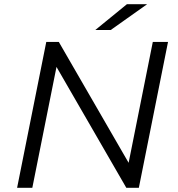

<svg xmlns="http://www.w3.org/2000/svg" viewBox="-20 -901 853 921"><path d="M62 0 202 -700H262L597 -120L713 -700H786L646 0H586L251 -580L135 0ZM437 -757 589 -881H686L511 -757Z"/></svg>

Font: Montserrat
Style: Italic
Weight: 400
Italic angle: -11.3°
Designer: Julieta Ulanovsky
Foundry: Julieta Ulanovsky
Version: Version 9.000; ttfautohint (v1.8.4.7-5d5b)